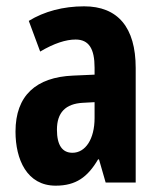

<svg xmlns="http://www.w3.org/2000/svg" viewBox="-20 -577 504 607"><path d="M246 -557C180 -557 120 -541 71 -511L107 -414C151 -440 188 -452 219 -452C261 -452 279 -423 279 -363V-341L211 -338C94 -333 29 -275 29 -161C29 -73 65 10 156 10C220 10 257 -17 290 -73H293L314 0H409V-362C409 -491 352 -557 246 -557ZM242 -252 279 -254V-204C279 -137 250 -94 209 -94C177 -94 160 -118 160 -167C160 -221 187 -249 242 -252Z"/></svg>

Font: Noto Sans Ethiopic ExtraCondensed
Style: Bold
Weight: 700
Width: 2
Designer: Monotype Design Team
Foundry: Monotype Imaging Inc.
Version: Version 2.102